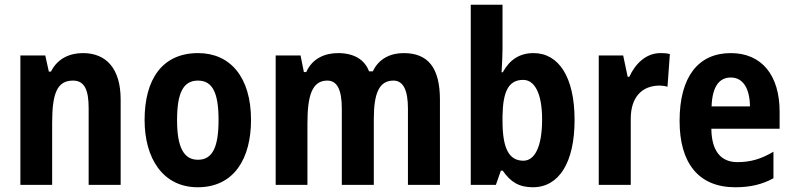

<svg xmlns="http://www.w3.org/2000/svg" viewBox="-20 -780 3343 810"><path d="M330 -556C275 -556 223 -534 195 -478H186L171 -546H66V0H200V-262C200 -388 222 -440 288 -440C337 -440 354 -400 354 -323V0H489V-360C489 -491 428 -556 330 -556Z M1039 -274C1039 -456 950 -556 816 -556C664 -556 590 -445 590 -274C590 -111 668 10 814 10C969 10 1039 -113 1039 -274ZM727 -273C727 -388 753 -440 815 -440C877 -440 902 -388 902 -274C902 -160 877 -106 815 -106C754 -106 727 -161 727 -273Z M1683 -556C1628 -556 1578 -533 1553 -479H1537C1518 -529 1473 -556 1406 -556C1353 -556 1298 -535 1272 -476H1262L1248 -546H1143V0H1277V-260C1277 -378 1297 -440 1361 -440C1403 -440 1422 -400 1422 -322V0H1557V-277C1557 -386 1579 -440 1640 -440C1682 -440 1701 -398 1701 -322V0H1836V-359C1836 -494 1786 -556 1683 -556Z M2100 -574V-760H1966V0H2072L2093 -60H2101C2134 -12 2170 10 2228 10C2338 10 2404 -94 2404 -274C2404 -455 2337 -556 2231 -556C2172 -556 2130 -528 2101 -475H2096C2098 -508 2100 -548 2100 -574ZM2187 -443C2235 -443 2267 -387 2267 -276C2267 -159 2235 -102 2188 -102C2125 -102 2100 -158 2100 -270V-292C2102 -388 2122 -443 2187 -443Z M2766 -556C2704 -556 2659 -509 2635 -456H2628L2609 -546H2506V0H2641V-279C2641 -369 2687 -419 2764 -419C2770 -419 2788 -417 2796 -414L2806 -552C2791 -556 2776 -556 2766 -556Z M3063 -556C2926 -556 2847 -456 2847 -270C2847 -93 2926 10 3082 10C3145 10 3196 -2 3243 -28V-140C3191 -109 3146 -96 3091 -96C3021 -96 2982 -143 2981 -237H3269V-309C3269 -462 3194 -556 3063 -556ZM3063 -453C3116 -453 3143 -405 3144 -331H2982C2985 -419 3017 -453 3063 -453Z"/></svg>

Font: Noto Sans Sinhala Condensed
Style: Bold
Weight: 700
Width: 3
Designer: Jelle Bosma - Monotype Design Team
Foundry: Monotype Imaging Inc.
Version: Version 2.006